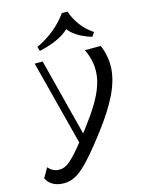

<svg xmlns="http://www.w3.org/2000/svg" viewBox="-219 -890 876 1180"><g transform="rotate(-15 219.5 -300.0)"><path d="M39.3 206.5Q-3.8 206.5 -31.9 189.8Q-60.1 173.2 -72.6 145.4L-37.6 84.7Q-24.5 100.1 -7.5 109.2Q9.4 118.3 31.9 118.3Q49.8 118.3 66.6 111.6Q83.4 104.9 106.8 84.2Q130.3 63.4 164.6 22.8Q199 -17.8 251.1 -86.5Q300.8 -151.8 336.5 -210.3Q372.2 -268.8 390.2 -324.2Q408.1 -379.6 404.7 -435.1Q401.2 -490.7 372.9 -550.5H473.5Q505.3 -475.4 500.3 -399.2Q495.3 -323.1 453.2 -236.8Q411.2 -150.5 330 -43.9Q275.9 27.6 234.8 75.7Q193.8 123.9 160.8 152.8Q127.9 181.6 98.8 194.1Q69.7 206.5 39.3 206.5ZM198.9 13.2 53.3 -550.5H104L234.7 -40.8ZM104.2 -617.8 96.4 -645.4Q158.9 -674.3 210.7 -717.2Q262.4 -760.1 294.6 -807.3H330.9Q346.3 -759.7 378.4 -716.6Q410.6 -673.6 455.9 -644L438.4 -617.8Q402.8 -628.1 371.1 -644.4Q339.4 -660.8 316.5 -681.6Q293.6 -702.4 283.9 -725.7H312.6Q292.9 -698.1 259.1 -676.7Q225.3 -655.4 185.1 -640.7Q144.9 -626.1 104.2 -617.8Z"/></g></svg>

Font: Savate ExtraLight
Style: Italic
Weight: 200
Italic angle: -11°
Designer: Max Esnée
Foundry: Plomb Type
Version: Version 2.000